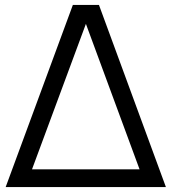

<svg xmlns="http://www.w3.org/2000/svg" viewBox="-20 -760 698 780"><path d="M276 -740H382L654 0H3ZM547 -72 329 -663 110 -72Z"/></svg>

Font: Encode Sans Narrow
Style: Regular
Weight: 400
Designer: Pablo Impallari, Andres Torresi
Foundry: Pablo Impallari, Andres Torresi
Version: Version 1.000; ttfautohint (v1.00) -l 8 -r 50 -G 200 -x 14 -